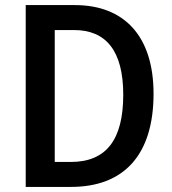

<svg xmlns="http://www.w3.org/2000/svg" viewBox="-20 -734 676 754"><path d="M583 -366C583 -593 467 -714 274 -714H81V0H259C466 0 583 -125 583 -366ZM464 -362C464 -186 398 -98 258 -98H195V-616H271C396 -616 464 -535 464 -362Z"/></svg>

Font: Noto Sans UI SemiCondensed Medium
Style: Regular
Weight: 500
Width: 4
Designer: Monotype Design Team
Foundry: Monotype Imaging Inc.
Version: Version 1.901